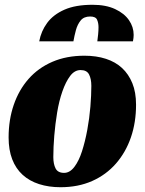

<svg xmlns="http://www.w3.org/2000/svg" viewBox="-20 -763 605 803"><path d="M233 20Q184 20 143.5 7Q103 -6 74.5 -32Q46 -58 31 -97Q16 -136 16 -188Q16 -262 37.5 -324.5Q59 -387 99.5 -433Q140 -479 199 -504.5Q258 -530 333 -530Q383 -530 423 -517Q463 -504 490.5 -478.5Q518 -453 533.5 -415Q549 -377 549 -325Q549 -251 527.5 -188.5Q506 -126 465 -79Q424 -32 365.5 -6Q307 20 233 20ZM248 -40Q272 -40 291 -65Q310 -90 323 -130.5Q336 -171 345 -219.5Q354 -268 358 -316.5Q362 -365 362 -404Q362 -433 352.5 -451.5Q343 -470 317 -470Q292 -470 273.5 -445.5Q255 -421 241 -381Q227 -341 219 -292.5Q211 -244 207 -195.5Q203 -147 203 -106Q203 -77 212.5 -58.5Q222 -40 248 -40ZM144 -590Q152 -633 177.5 -667.5Q203 -702 249.5 -722.5Q296 -743 367 -743Q423 -743 461.5 -725Q500 -707 519.5 -678.5Q539 -650 539 -617Q539 -605 536 -590H387Q389 -604 390.5 -620Q392 -636 392 -649Q392 -667 386 -680.5Q380 -694 357 -694Q331 -694 317.5 -677.5Q304 -661 297.5 -637Q291 -613 287 -590Z"/></svg>

Font: Sansita Swashed Light ExtraBold
Style: Regular
Weight: 800
Version: Version 1.003